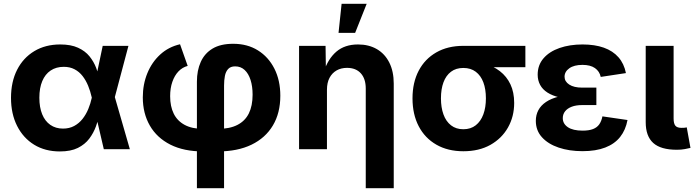

<svg xmlns="http://www.w3.org/2000/svg" viewBox="-20 -781 3642 1005"><path d="M293.5 11.7Q216.3 11.7 158.9 -23.4Q101.6 -58.6 69.6 -121.8Q37.6 -185.1 37.6 -268.6Q37.6 -353 69.6 -415.8Q101.6 -478.5 159.7 -513.4Q217.8 -548.3 295.4 -548.3Q351.1 -548.3 388.4 -531.2Q425.8 -514.2 448.5 -486.1Q471.2 -458 483.6 -425Q496.1 -392.1 502.4 -360.4H546.9L580.6 -274.4L659.7 0H523.4L460 -272Q453.1 -303.2 441.4 -331.8Q429.7 -360.4 412.4 -382.8Q395 -405.3 370.6 -418.2Q346.2 -431.2 314 -431.2Q273.9 -431.2 245.1 -411.9Q216.3 -392.6 201.2 -356.4Q186 -320.3 186 -269.5Q186 -219.2 200.7 -183.1Q215.3 -147 243.4 -127.4Q271.5 -107.9 309.6 -107.9Q342.8 -107.9 368.2 -121.6Q393.6 -135.3 411.9 -158.4Q430.2 -181.6 442.1 -210.4Q454.1 -239.3 460.4 -269L517.6 -541H652.3L580.1 -269L546.4 -186H502.4Q494.6 -154.3 482.2 -119.6Q469.7 -85 447.3 -55.2Q424.8 -25.4 387.7 -6.8Q350.6 11.7 293.5 11.7Z M1010.7 204.1V-353.5Q1010.7 -412.1 1030.8 -456.8Q1050.8 -501.5 1092.5 -526.6Q1134.3 -551.8 1200.7 -551.8Q1274.9 -551.8 1330.1 -517.3Q1385.3 -482.9 1416.3 -421.6Q1447.3 -360.4 1447.3 -279.8Q1447.3 -189.5 1408.4 -124.3Q1369.6 -59.1 1296.6 -23.7Q1223.6 11.7 1120.1 11.7H1043.9Q942.4 11.7 871.8 -23.9Q801.3 -59.6 764.4 -123.5Q727.5 -187.5 727.5 -271.5Q727.5 -339.4 751.2 -397.5Q774.9 -455.6 818.6 -495.6Q862.3 -535.6 922.4 -549.3L962.4 -436Q934.6 -428.7 914.1 -407.2Q893.6 -385.7 882.1 -352.5Q870.6 -319.3 870.6 -277.3Q870.6 -224.1 889.4 -186Q908.2 -147.9 946.8 -127.2Q985.4 -106.4 1043.9 -106.4H1120.1Q1182.1 -106.4 1222.4 -127Q1262.7 -147.5 1282.5 -187.3Q1302.2 -227.1 1302.2 -285.2Q1302.2 -329.1 1291.5 -362.5Q1280.8 -396 1260.5 -414.8Q1240.2 -433.6 1210.9 -433.6Q1187 -433.6 1174.3 -419.9Q1161.6 -406.2 1157.2 -383.5Q1152.8 -360.8 1152.8 -333V204.1Z M1691.4 -311V0H1545.4V-541H1684.1L1686 -404.8H1674.8Q1696.8 -473.1 1740.7 -510.7Q1784.7 -548.3 1854 -548.3Q1910.6 -548.3 1952.6 -523.9Q1994.6 -499.5 2017.8 -453.4Q2041 -407.2 2041 -343.3V204.1H1894.5V-317.4Q1894.5 -368.7 1868.7 -397.2Q1842.8 -425.8 1796.4 -425.8Q1765.6 -425.8 1741.9 -412.4Q1718.3 -398.9 1704.8 -373.5Q1691.4 -348.1 1691.4 -311ZM1752 -608.9 1768.1 -761.2H1899.4L1838.9 -608.9Z M2405.3 10.7Q2324.2 10.7 2264.2 -23.7Q2204.1 -58.1 2171.6 -120.4Q2139.2 -182.6 2139.2 -266.1Q2139.2 -349.1 2171.6 -410.9Q2204.1 -472.7 2263.9 -506.8Q2323.7 -541 2405.3 -541H2730V-429.2H2495.6L2405.3 -425.3Q2366.7 -425.3 2340.6 -405.5Q2314.5 -385.7 2301.3 -350.1Q2288.1 -314.5 2288.1 -266.1Q2288.1 -218.3 2301.3 -181.9Q2314.5 -145.5 2340.8 -125Q2367.2 -104.5 2405.3 -104.5Q2443.8 -104.5 2470.2 -125.2Q2496.6 -146 2510 -182.4Q2523.4 -218.8 2523.4 -266.1Q2523.4 -314.5 2510 -350.1Q2496.6 -385.7 2470.2 -405.5Q2443.8 -425.3 2405.3 -425.3V-463.4Q2463.9 -463.4 2512.5 -449.7Q2561 -436 2596.7 -408.4Q2632.3 -380.9 2651.9 -339.4Q2671.4 -297.9 2671.4 -242.2Q2671.4 -170.9 2638.9 -113.5Q2606.4 -56.2 2546.9 -22.7Q2487.3 10.7 2405.3 10.7Z M3028.8 10.3Q2959.5 10.3 2904.1 -8.5Q2848.6 -27.3 2816.7 -62.7Q2784.7 -98.1 2784.7 -148.4Q2784.7 -179.2 2797.9 -204.1Q2811 -229 2838.1 -247.3Q2865.2 -265.6 2906 -275.6Q2946.8 -285.6 3001.5 -285.6H3101.6V-231H3027.3Q2995.1 -231 2972.7 -222.4Q2950.2 -213.9 2938 -198.5Q2925.8 -183.1 2925.8 -162.6Q2925.8 -133.3 2952.4 -115.2Q2979 -97.2 3029.8 -97.2Q3063 -97.2 3084.2 -105.5Q3105.5 -113.8 3116.9 -130.4Q3128.4 -147 3133.3 -171.9L3264.6 -152.8Q3254.9 -100.6 3226.1 -64.2Q3197.3 -27.8 3148.2 -8.8Q3099.1 10.3 3028.8 10.3ZM3002.4 -261.7Q2949.7 -261.7 2910.6 -270.8Q2871.6 -279.8 2845.7 -296.4Q2819.8 -313 2807.1 -336.9Q2794.4 -360.8 2794.4 -390.1Q2794.4 -440.4 2825 -475.8Q2855.5 -511.2 2908.9 -529.8Q2962.4 -548.3 3029.3 -548.3Q3093.3 -548.3 3140.6 -531.5Q3188 -514.6 3217.3 -481.2Q3246.6 -447.8 3256.3 -398.4L3124.5 -378.4Q3118.2 -407.7 3094.2 -424.6Q3070.3 -441.4 3028.8 -441.4Q2984.9 -441.4 2960 -423.6Q2935.1 -405.8 2935.1 -379.4Q2935.1 -354.5 2959.5 -338.4Q2983.9 -322.3 3027.8 -322.3H3101.6V-261.7Z M3522.9 2.9Q3438.5 2.9 3399.2 -32.7Q3359.9 -68.4 3359.9 -141.1V-541H3505.9V-160.6Q3505.9 -134.3 3515.1 -123Q3524.4 -111.8 3546.9 -111.8Q3557.1 -111.8 3563.5 -112.3Q3569.8 -112.8 3574.7 -114.3L3594.2 -6.8Q3582.5 -3.9 3564 -0.5Q3545.4 2.9 3522.9 2.9Z"/></svg>

Font: Inter 17pt
Style: Bold
Weight: 700
Version: Version 4.001;git-66647c0bb